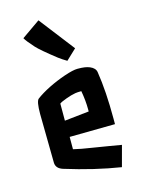

<svg xmlns="http://www.w3.org/2000/svg" viewBox="-122 -848 711 954"><g transform="rotate(-15 234.0 -371.0)"><path d="M258.8 -545.4Q235.4 -559.1 217.3 -572.8Q141.6 -631.8 119.6 -656.2Q86.4 -692.9 76.7 -710.4L171.9 -776.9L312 -595.7ZM59.6 -325.2Q59.6 -390.6 73 -400.9Q86.4 -411.1 103.8 -421.6Q121.1 -432.1 141.6 -442.4Q162.1 -452.6 184.3 -461.9Q206.5 -471.2 228 -478.5Q273.9 -494.1 296.6 -494.1Q319.3 -494.1 333.5 -491.9Q347.7 -489.7 359.4 -484.9Q386.2 -473.6 389.6 -452.1Q405.8 -350.1 405.8 -209V-180.2L171.9 -177.2V-113.8Q210 -104.5 262.7 -96.7L346.7 -83Q378.9 -78.1 412.6 -71.8L383.8 35.2Q249.5 14.2 98.6 -32.7Q64 -43.9 63 -73.2ZM295.9 -285.2Q295.9 -331.1 286.6 -381.8Q267.1 -381.8 255.4 -379.9Q243.7 -377.9 231.9 -374.5Q220.2 -371.1 208 -366.7Q179.2 -356.4 169.9 -349.1V-261.2L295.9 -274.9Z"/></g></svg>

Font: Passero One
Style: Regular
Weight: 400
Designer: Viktoriya Grabowska
Foundry: Viktoriya Grabowska
Version: Version 1.003